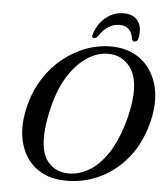

<svg xmlns="http://www.w3.org/2000/svg" viewBox="-60 -947 887 1013"><g transform="rotate(5 384.0 -441.0)"><path d="M514.5 -713Q603 -710 664 -661.5Q725 -613 748 -529.8Q771 -446.5 745.5 -339.5Q717.5 -223.5 652.8 -143.5Q588 -63.5 499.8 -23.5Q411.5 16.5 313.5 12.5Q224 9.5 163.2 -39.8Q102.5 -89 82 -175.2Q61.5 -261.5 92.5 -375.5Q113 -451 154.2 -513.8Q195.5 -576.5 252.2 -621.8Q309 -667 376 -691Q443 -715 514.5 -713ZM330 -26.5Q385.5 -24 441.2 -54.8Q497 -85.5 544 -156.2Q591 -227 622 -344Q644 -431 643 -493Q642 -579 601.2 -624.5Q560.5 -670 502 -673Q445 -677 388.5 -643Q332 -609 286.2 -540.2Q240.5 -471.5 215.5 -370.5Q203 -320.5 197.2 -280.5Q191.5 -240.5 191.5 -208.5Q190.5 -119 229 -74.2Q267.5 -29.5 330 -26.5ZM537.5 -830.5Q475 -830.5 429.5 -762Q419.5 -749.5 410 -749.5Q394 -749.5 401 -770Q419 -826.5 460.8 -860Q502.5 -893.5 554.5 -893.5Q606.5 -893.5 630.5 -860Q654.5 -826.5 643.5 -770Q639 -749.5 622.5 -749.5Q613.5 -749.5 609.5 -762Q600 -830.5 537.5 -830.5Z"/></g></svg>

Font: Fraunces 9pt S000
Style: Italic
Weight: 400
Italic angle: -16°
Version: Version 1.000; ttfautohint (v1.8.3)